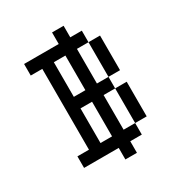

<svg xmlns="http://www.w3.org/2000/svg" viewBox="-166 -731 832 900"><g transform="rotate(-30 250.0 -281.0)"><path d="M312.5 -562.5H375V-500H312.5V-312.5H375V-250H312.5V-62.5H375V0H312.5V62.5H250V0H62.5V-62.5H125V-500H62.5V-562.5H250V-625H312.5ZM250 -62.5V-250H187.5V-62.5ZM250 -312.5V-500H187.5V-312.5ZM375 -250H437.5V-62.5H375ZM375 -500H437.5V-312.5H375Z"/></g></svg>

Font: ChillBitmapSE 16px
Style: Regular
Weight: 400
Designer: Designed by Warren2060
Foundry: ChillType
Version: Version 1.000